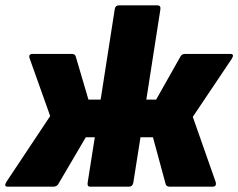

<svg xmlns="http://www.w3.org/2000/svg" viewBox="-40 -703 898 723"><path d="M-10 0Q-27 0 -16 -18L149 -266L72 -482Q65 -500 84 -500H230Q242 -500 245 -491L293 -328H339L392 -668Q394 -683 409 -683H552Q566 -683 564 -668L511 -328H548L640 -491Q645 -500 658 -500H827Q844 -500 833 -482L686 -263L772 -18Q777 0 760 0H600Q587 0 584 -9L536 -186H489L462 -15Q459 0 445 0H299Q288 0 290 -15L317 -186H283L179 -9Q173 0 160 0Z"/></svg>

Font: Sofia Sans ExtraBlack
Style: Italic
Weight: 1000
Italic angle: -9°
Designer: Botio Nikoltchev, Ani Petrova
Foundry: lettersoup
Version: Version 4.100; ttfautohint (v1.8.4.7-5d5b)